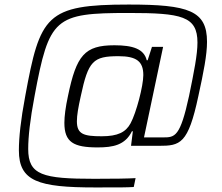

<svg xmlns="http://www.w3.org/2000/svg" viewBox="-20 -716 976 844"><path d="M399 108C516 108 534 108 568 106L576 67C546 69 480 70 395 70C168 70 104 54 104 -61C104 -114 112 -189 132 -294C196 -638 220 -659 545 -659C778 -659 848 -645 848 -529C848 -476 833 -401 811 -294C772 -114 749 -112 697 -112H613L697 -510H648L629 -451H625C613 -501 564 -517 483 -517C352 -517 316 -473 279 -295C268 -244 263 -205 263 -176C263 -91 303 -68 409 -68C477 -68 530 -78 560 -139H564L556 -75H678C772 -75 807 -82 852 -294C875 -399 890 -475 890 -532C890 -669 810 -696 546 -696C182 -696 156 -648 91 -294C71 -188 63 -111 63 -55C63 81 148 108 399 108ZM427 -117C348 -117 318 -126 318 -183C318 -209 324 -244 335 -293C368 -448 389 -469 501 -469C580 -469 610 -446 610 -386C610 -338 579 -220 554 -174C533 -135 498 -117 427 -117Z"/></svg>

Font: Saira UNSAM Light Italic
Style: Regular
Weight: 300
Italic angle: -12°
Designer: Hector Gatti with collaboration of the Omnibus-Type team
Foundry: Omnibus-Type
Version: Version 0.072;PS 000.072;hotconv 1.0.88;makeotf.lib2.5.64775